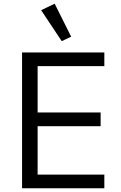

<svg xmlns="http://www.w3.org/2000/svg" viewBox="-20 -1016 651 1036"><path d="M364 -818 313 -794 202 -961 275 -996ZM543 -74V0H99V-733H543V-659H183V-409H523V-335H183V-74Z"/></svg>

Font: IBM Plex Sans JP
Style: Regular
Weight: 400
Designer: Mike Abbink; Paul van der Laan; Pieter van Rosmalen; Wujin Sim; Yejin Wi; Jinhee Kim; Boomi Park; Yona Kim; Kichan Ma
Foundry: Sandoll Inc.
Version: Version 1.000